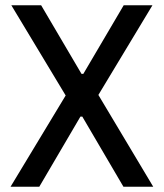

<svg xmlns="http://www.w3.org/2000/svg" viewBox="-20 -708 621 728"><path d="M20 0 229 -346 23 -688H136L289 -428H296L449 -688H558L353 -348L561 0H448L292 -266H285L129 0Z"/></svg>

Font: Saira SemiCondensed Medium
Style: Regular
Weight: 500
Width: 4
Designer: Hector Gatti with collaboration of the Omnibus-Type team
Foundry: Omnibus-Type
Version: Version 1.101